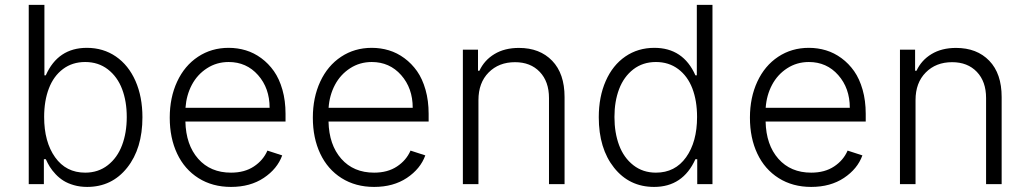

<svg xmlns="http://www.w3.org/2000/svg" viewBox="-20 -747 4167 779"><path d="M96.6 0V-727.3H160.2V-441.4H165.8Q215.2 -552.9 332.4 -552.9Q398.8 -552.9 450.1 -517.8Q501.4 -482.6 529.7 -418.5Q557.9 -354.4 557.9 -271.3Q557.9 -144.5 495.9 -66.6Q433.9 11.4 333.5 11.4Q304.7 11.4 280 4.3Q255.3 -2.8 237.9 -13.7Q220.5 -24.5 205.8 -40.1Q191.1 -55.8 182.2 -70.1Q173.3 -84.5 165.8 -101.2H158V0ZM159.1 -272.4Q159.1 -171.5 203.5 -109Q247.9 -46.5 325.6 -46.5Q378.6 -46.5 417.3 -76.7Q456 -106.9 475.1 -157.5Q494.3 -208.1 494.3 -272.4Q494.3 -335.9 475.3 -385.8Q456.3 -435.7 417.6 -465.6Q378.9 -495.4 325.6 -495.4Q273.4 -495.4 235.4 -466.8Q197.4 -438.2 178.3 -388.1Q159.1 -338.1 159.1 -272.4Z M917.3 11.4Q842 11.4 785.3 -24.3Q728.7 -60 698.7 -123.6Q668.7 -187.1 668.7 -269.5Q668.7 -351.2 698.7 -415.8Q728.7 -480.5 783.4 -516.7Q838.1 -552.9 907.7 -552.9Q943.9 -552.9 977.3 -542.8Q1010.7 -532.7 1040.1 -511Q1069.6 -489.3 1091.4 -458.3Q1113.3 -427.2 1125.9 -382.8Q1138.5 -338.4 1138.5 -285.2V-253.9H732.2Q734.4 -159.1 784.1 -102.8Q833.8 -46.5 917.3 -46.5Q972.3 -46.5 1010.1 -71.6Q1047.9 -96.6 1065 -136L1125 -116.5Q1105.1 -61.8 1050.2 -25.2Q995.4 11.4 917.3 11.4ZM732.6 -309.7H1073.9Q1073.9 -389.2 1027 -442.3Q980.1 -495.4 907.7 -495.4Q859 -495.4 819.8 -470Q780.5 -444.6 758.3 -402.7Q736.2 -360.8 732.6 -309.7Z M1497.9 11.4Q1422.6 11.4 1365.9 -24.3Q1309.3 -60 1279.3 -123.6Q1249.3 -187.1 1249.3 -269.5Q1249.3 -351.2 1279.3 -415.8Q1309.3 -480.5 1364 -516.7Q1418.7 -552.9 1488.3 -552.9Q1524.5 -552.9 1557.9 -542.8Q1591.3 -532.7 1620.7 -511Q1650.2 -489.3 1672.1 -458.3Q1693.9 -427.2 1706.5 -382.8Q1719.1 -338.4 1719.1 -285.2V-253.9H1312.9Q1315 -159.1 1364.7 -102.8Q1414.4 -46.5 1497.9 -46.5Q1552.9 -46.5 1590.7 -71.6Q1628.6 -96.6 1645.6 -136L1705.6 -116.5Q1685.7 -61.8 1630.9 -25.2Q1576 11.4 1497.9 11.4ZM1313.2 -309.7H1654.5Q1654.5 -389.2 1607.6 -442.3Q1560.7 -495.4 1488.3 -495.4Q1439.6 -495.4 1400.4 -470Q1361.2 -444.6 1339 -402.7Q1316.8 -360.8 1313.2 -309.7Z M1921.2 -340.9V0H1858V-545.5H1919.4V-459.9H1925.1Q1945 -502.8 1986.2 -527.7Q2027.3 -552.6 2085.6 -552.6Q2170.1 -552.6 2220.3 -500.5Q2270.6 -448.5 2270.6 -353.3V0H2207.4V-349.4Q2207.4 -416.2 2169.9 -455.4Q2132.5 -494.7 2069.6 -494.7Q2003.9 -494.7 1962.5 -452.9Q1921.2 -411.2 1921.2 -340.9Z M2633.9 11.4Q2533.4 11.4 2471.4 -66.6Q2409.4 -144.5 2409.4 -271.3Q2409.4 -354.4 2437.7 -418.5Q2465.9 -482.6 2517.2 -517.8Q2568.5 -552.9 2634.9 -552.9Q2752.1 -552.9 2801.5 -441.4H2807.2V-727.3H2870.7V0H2808.9V-101.2H2801.5Q2750.7 11.4 2633.9 11.4ZM2641.3 -46.5Q2719.1 -46.5 2763.7 -109Q2808.2 -171.5 2808.2 -272.4Q2808.2 -338.1 2789.1 -388.1Q2769.9 -438.2 2731.7 -466.8Q2693.5 -495.4 2641.3 -495.4Q2588.1 -495.4 2549.5 -465.6Q2511 -435.7 2492 -385.8Q2473 -335.9 2473 -272.4Q2473 -208.1 2492 -157.5Q2511 -106.9 2549.7 -76.7Q2588.4 -46.5 2641.3 -46.5Z M3271.3 11.4Q3196 11.4 3139.4 -24.3Q3082.7 -60 3052.7 -123.6Q3022.7 -187.1 3022.7 -269.5Q3022.7 -351.2 3052.7 -415.8Q3082.7 -480.5 3137.4 -516.7Q3192.1 -552.9 3261.7 -552.9Q3297.9 -552.9 3331.3 -542.8Q3364.7 -532.7 3394.2 -511Q3423.7 -489.3 3445.5 -458.3Q3467.3 -427.2 3479.9 -382.8Q3492.5 -338.4 3492.5 -285.2V-253.9H3086.3Q3088.4 -159.1 3138.1 -102.8Q3187.9 -46.5 3271.3 -46.5Q3326.3 -46.5 3364.2 -71.6Q3402 -96.6 3419 -136L3479 -116.5Q3459.2 -61.8 3404.3 -25.2Q3349.4 11.4 3271.3 11.4ZM3086.6 -309.7H3427.9Q3427.9 -389.2 3381 -442.3Q3334.2 -495.4 3261.7 -495.4Q3213.1 -495.4 3173.8 -470Q3134.6 -444.6 3112.4 -402.7Q3090.2 -360.8 3086.6 -309.7Z M3694.6 -340.9V0H3631.4V-545.5H3692.8V-459.9H3698.5Q3718.4 -502.8 3759.6 -527.7Q3800.8 -552.6 3859 -552.6Q3943.5 -552.6 3993.8 -500.5Q4044 -448.5 4044 -353.3V0H3980.8V-349.4Q3980.8 -416.2 3943.4 -455.4Q3905.9 -494.7 3843 -494.7Q3777.3 -494.7 3736 -452.9Q3694.6 -411.2 3694.6 -340.9Z"/></svg>

Font: Inter Light BETA
Style: Regular
Weight: 300
Designer: Rasmus Andersson
Foundry: rsms
Version: Version 3.011;git-f93a4a705